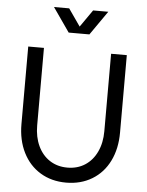

<svg xmlns="http://www.w3.org/2000/svg" viewBox="-62 -983 801 1046"><g transform="rotate(5 339.0 -460.5)"><path d="M69.3 -283.2V-707H155.3V-283.2Q155.3 -219.7 178.2 -170.9Q201.2 -122.1 242.7 -95.2Q284.2 -68.4 338.9 -68.4Q393.6 -68.4 435.1 -95.2Q476.6 -122.1 499.5 -170.9Q522.5 -219.7 522.5 -283.2V-707H608.4V-283.2Q608.4 -195.3 575.2 -127.9Q542 -60.5 480.5 -23.4Q418.9 13.7 338.9 13.7Q258.8 13.7 197.8 -23.4Q136.7 -60.5 103 -127.9Q69.3 -195.3 69.3 -283.2ZM282.2 -801.8H365.2L273.4 -933.6H190.4ZM312.5 -801.8H395.5L487.3 -933.6H404.3Z"/></g></svg>

Font: Wanted Sans Variable
Style: Regular
Weight: 400
Designer: Original Design by Kil Hyung-jin and Kang Hanbin, Wanted Lab, Inc; Hangeul from Source Han Sans by Jang Soo-young and Ka
Foundry: Wanted Lab, Inc.
Version: Version 1.003;Glyphs 3.2 (3227)